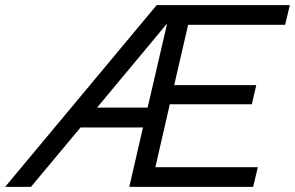

<svg xmlns="http://www.w3.org/2000/svg" viewBox="-85 -724 1143 744"><path d="M1038 -704 1020 -628H644L590 -394H908L891 -320H573L517 -76H914L896 0H416L469 -230H227L35 0H-65L522 -704ZM291 -307H487L562 -630H560Z"/></svg>

Font: CBA Beacon Sans
Style: Italic
Weight: 400
Italic angle: -13°
Designer: Wei Huang
Foundry: Wei Huang
Version: Version 1.002